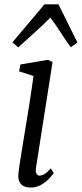

<svg xmlns="http://www.w3.org/2000/svg" viewBox="-20 -832 368 862"><path d="M118 10Q101 10 87.8 4.2Q74.5 -1.5 67.8 -14.8Q61 -28 62.5 -50Q64 -68.5 69.8 -105Q75.5 -141.5 83.2 -189.2Q91 -237 99.8 -290Q108.5 -343 116.5 -395Q124.5 -447 130.5 -491L66 -511.5L71.5 -542.5L195.5 -563.5L216 -553.5L141.5 -78.5Q138.5 -60 144 -51.8Q149.5 -43.5 156.5 -43.5Q167.5 -43.5 179.5 -50.5Q191.5 -57.5 208.5 -76L221.5 -55Q216.5 -47.5 202.2 -32Q188 -16.5 166.5 -3.2Q145 10 118 10ZM62 -619.5 35.5 -641.5 179.5 -812.5H242.5L327.5 -641.5L298 -619.5Q273.5 -653 252.5 -686Q231.5 -719 206 -753Q173 -719.5 136.2 -686.5Q99.5 -653.5 62 -619.5Z"/></svg>

Font: Merriweather 24pt Light
Style: Italic
Weight: 300
Italic angle: -7.8°
Version: Version 2.101